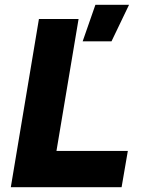

<svg xmlns="http://www.w3.org/2000/svg" viewBox="-20 -779 586 799"><path d="M142 -700H307L215 -151H512L486 0H25ZM377 -759H517L444 -607H324Z"/></svg>

Font: Oak Sans ExtraBold
Style: Italic
Weight: 800
Italic angle: -9.49998°
Foundry: Erik Kennedy, Walven
Version: Version 1.000